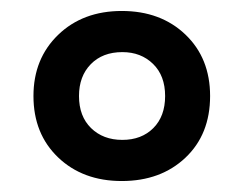

<svg xmlns="http://www.w3.org/2000/svg" viewBox="-20 -795 445 350"><path d="M202 -465Q131 -465 86 -508Q41 -551 41 -620Q41 -688 86 -731.5Q131 -775 202 -775Q273 -775 318 -732Q363 -689 363 -620Q363 -550 318 -507.5Q273 -465 202 -465ZM203 -540Q238 -540 259.5 -561.5Q281 -583 281 -620Q281 -657 259 -678.5Q237 -700 203 -700Q167 -700 145.5 -678Q124 -656 124 -620Q124 -583 146 -561.5Q168 -540 203 -540Z"/></svg>

Font: Noto Sans Tamil UI SemiCondensed SemiBold
Style: Regular
Weight: 600
Width: 4
Designer: Jelle Bosma - Monotype Design Team
Foundry: Monotype Imaging Inc.
Version: Version 2.004; ttfautohint (v1.8.4.7-5d5b)